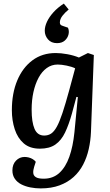

<svg xmlns="http://www.w3.org/2000/svg" viewBox="-20 -818 611 1068"><path d="M413 -278 405 -279 380 -186Q363 -125 342 -81Q321 -37 288 -14Q255 9 202 9Q146 9 112 -20.5Q78 -50 62 -99Q46 -148 46 -205Q46 -299 76 -370.5Q106 -442 160.5 -482.5Q215 -523 290 -523Q319 -523 354.5 -516.5Q390 -510 419 -498L469 -523L502 -512L486 -84Q484 -35 473.5 11.5Q463 58 442.5 97.5Q422 137 389.5 166.5Q357 196 311.5 213Q266 230 206 230Q177 230 149 224.5Q121 219 98.5 207.5Q76 196 62.5 176.5Q49 157 49 130Q49 96 69 75.5Q89 55 117 55Q128 55 140 58Q152 61 162.5 67.5Q173 74 179 82L170 110Q164 129 165 144Q166 159 179.5 167.5Q193 176 223 176Q275 176 310 144Q345 112 365.5 54.5Q386 -3 394 -82ZM226 -64Q248 -64 264.5 -75Q281 -86 296 -113Q311 -140 327.5 -189.5Q344 -239 365 -316L398 -438Q380 -447 351 -453Q322 -459 301 -459Q267 -459 240 -439.5Q213 -420 194.5 -385.5Q176 -351 166 -306Q156 -261 156 -208Q156 -139 172 -101.5Q188 -64 226 -64ZM335 -798 362 -765Q343 -750 328 -731Q313 -712 313 -693Q313 -686 316 -681.5Q319 -677 329 -674L358 -664Q366 -646 361 -626Q356 -606 340 -592Q324 -578 297 -578Q265 -578 247 -599Q229 -620 229 -647Q229 -671 241.5 -697.5Q254 -724 277.5 -750Q301 -776 335 -798Z"/></svg>

Font: Literata Medium
Style: Italic
Weight: 500
Italic angle: -2°
Designer: Latin by Veronika Burian and Jose Scaglione. Greek by Irene Vlachou. Cyrillic by Vera Evstafieva
Foundry: TypeTogether
Version: Version 3.103;gftools[0.9.29]